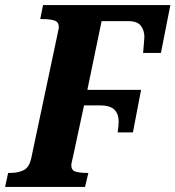

<svg xmlns="http://www.w3.org/2000/svg" viewBox="-41 -734 689 754"><path d="M-21 0 -9 -55H2Q29 -55 51.5 -65.5Q74 -76 82 -114L183 -591Q186 -607 188 -615Q190 -623 190 -627Q190 -648 172.5 -653.5Q155 -659 128 -659H117L128 -714H628L591 -526H521Q522 -543 524 -562.5Q526 -582 526 -588Q526 -615 512 -633Q498 -651 463 -651H358L302 -381H513L481 -214H421Q423 -226 424 -238Q425 -250 425 -256Q425 -287 408 -303.5Q391 -320 353 -320H289L246 -120Q243 -107 241 -98.5Q239 -90 239 -85Q239 -65 256 -60Q273 -55 298 -55H306L293 0Z"/></svg>

Font: Noto Serif Condensed ExtraBold
Style: Italic
Weight: 800
Width: 3
Italic angle: -12°
Designer: Monotype Design Team
Foundry: Monotype Imaging Inc.
Version: Version 2.014; ttfautohint (v1.8.4.7-5d5b)